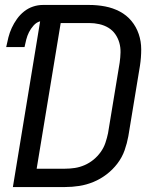

<svg xmlns="http://www.w3.org/2000/svg" viewBox="-20 -755 640 775"><path d="M32 0 142 -669Q127 -665 115.5 -652Q104 -639 97 -625Q90 -611 86 -595.5Q82 -580 79 -565H5Q9 -585 14 -604.5Q19 -624 27.5 -642.5Q36 -661 48.5 -678.5Q61 -696 77.5 -709Q94 -722 113.5 -728.5Q133 -735 153 -735H340Q373 -735 404.5 -729Q436 -723 463.5 -708.5Q491 -694 510.5 -670.5Q530 -647 540 -617.5Q550 -588 550 -555.5Q550 -523 545 -490L498 -205Q493 -177 483 -148.5Q473 -120 454 -95Q435 -70 410 -51Q385 -32 357 -20.5Q329 -9 300 -4.5Q271 0 242 0ZM128 -74H242Q262 -74 282 -77Q302 -80 321.5 -88.5Q341 -97 357.5 -110.5Q374 -124 386.5 -141.5Q399 -159 405.5 -178.5Q412 -198 416 -217L463 -502Q466 -523 466.5 -543.5Q467 -564 461.5 -583Q456 -602 445 -617.5Q434 -633 417.5 -643Q401 -653 381 -657.5Q361 -662 340 -662H225Z"/></svg>

Font: Iosevka Custom Oblique
Style: Regular
Weight: 400
Italic angle: -9°
Designer: Belleve Invis
Foundry: Belleve Invis
Version: Version 27.0.1